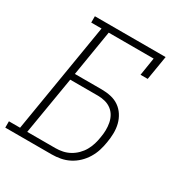

<svg xmlns="http://www.w3.org/2000/svg" viewBox="-185 -867 955 999"><g transform="rotate(30 292.5 -367.5)"><path d="M-15 0V-38H52L161 -697H99V-735H524L500 -590H457L474 -697H204L159 -423H320Q349 -423 376 -417Q403 -411 424.5 -396Q446 -381 460.5 -358.5Q475 -336 481.5 -310Q488 -284 487.5 -255.5Q487 -227 482 -199Q478 -173 470 -147.5Q462 -122 447.5 -98Q433 -74 412.5 -54.5Q392 -35 367.5 -22.5Q343 -10 316.5 -5Q290 0 264 0ZM95 -38H264Q286 -38 307.5 -42.5Q329 -47 349 -58Q369 -69 385.5 -85.5Q402 -102 413 -121.5Q424 -141 430.5 -162.5Q437 -184 440 -205Q444 -226 444.5 -248.5Q445 -271 441 -292Q437 -313 427 -331Q417 -349 400.5 -361.5Q384 -374 363 -379.5Q342 -385 320 -385H153Z"/></g></svg>

Font: Iosevka Slab XLtExObl
Style: Regular
Weight: 200
Width: 7
Italic angle: -9°
Monospace: yes
Designer: Belleve Invis
Foundry: Belleve Invis
Version: Version 11.1.1; ttfautohint (v1.8.3)